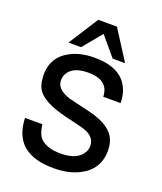

<svg xmlns="http://www.w3.org/2000/svg" viewBox="-137 -803 773 915"><g transform="rotate(20 250.0 -345.5)"><path d="M202.1 -714.4H296.9L393.1 -564H330.1L249 -660.2L169.9 -564H106ZM438 -377.9H350.1Q347.2 -461.9 245.1 -461.9Q163.1 -461.9 140.1 -413.1Q133.8 -399.9 133.8 -382.8Q133.8 -337.9 200.2 -315.9L231 -308.1L311 -289.1Q429.2 -261.2 452.1 -190.9Q459 -169.9 459 -143.1Q459 -46.9 369.1 -2.9Q316.9 22.9 243.2 22.9Q48.8 22.9 35.2 -139.2L34.2 -155.8H122.1Q127.9 -108.9 146 -88.9Q179.2 -54.2 250 -54.2Q334 -54.2 361.8 -101.1Q372.1 -116.2 372.1 -136.2Q372.1 -182.1 317.9 -201.2Q309.1 -204.1 298.8 -207H297.9L291 -209L212.9 -228Q94.2 -256.8 63 -308.1Q54.2 -324.2 49.8 -345.2L46.9 -378.9Q46.9 -472.2 130.9 -514.2Q180.2 -539.1 248 -539.1Q393.1 -539.1 428.2 -438Q438 -411.1 438 -377.9Z"/></g></svg>

Font: SolaimanLipiNormal
Style: Normal
Weight: 400
Designer: Solaiman Karim
Version: Version 1.6.1 ; ttfautohint (v1.5.65-e2d9)